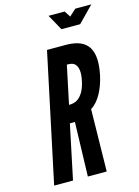

<svg xmlns="http://www.w3.org/2000/svg" viewBox="-134 -988 767 1062"><g transform="rotate(-15 249.0 -457.5)"><path d="M303 -825 253 -915H345L368 -880L406 -915H498L410 -825ZM233 0 242 -310H213L148 0H40L196 -735H304C433 -735 472 -663 443 -523C427 -450 394 -384 347 -356L341 0ZM235 -410C250 -410 270 -411 289 -426C308 -441 327 -467 338 -519C349 -571 342 -598 329 -613C316 -628 296 -628 281 -628Z"/></g></svg>

Font: League Gothic Italic
Style: Regular
Weight: 400
Designer: Tyler Finck
Foundry: The League of Moveable Type
Version: Version 1.001;PS 001.001;hotconv 1.0.56;makeotf.lib2.0.21325